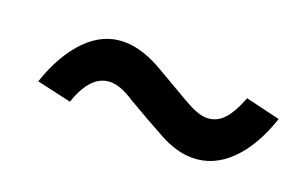

<svg xmlns="http://www.w3.org/2000/svg" viewBox="-41 -592 678 439"><g transform="rotate(20 298.0 -372.0)"><path d="M307 -436Q348 -412 383.5 -391.5Q419 -371 439 -371Q464 -371 481 -389.5Q498 -408 512 -445Q533 -440 553.5 -435Q574 -430 596 -425Q572 -353 531.5 -313.5Q491 -274 440 -274Q402 -274 360.5 -296.5Q319 -319 266 -350Q246 -363 232 -368Q218 -373 207 -373Q159 -373 134 -299Q113 -304 92 -308.5Q71 -313 50 -318Q74 -389 114 -429.5Q154 -470 205 -470Q251 -470 307 -436Z"/></g></svg>

Font: Rosa Sans SemiBold
Style: Italic
Weight: 600
Italic angle: -12°
Designer: Pentagram / MCKL
Foundry: Pentagram / MCKL
Version: Version 1.005;September 16, 2019;FontCreator 11.5.0.2425 64-